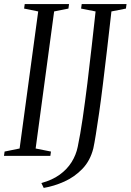

<svg xmlns="http://www.w3.org/2000/svg" viewBox="-28 -763 640 940"><path d="M-8.5 0 -5.5 -21 68 -36 159 -707 90 -721 93 -743H310L307 -721L237 -707L146.5 -36L221.5 -21L218.5 0ZM186 157 174.5 133Q227 119 263.8 92.5Q300.5 66 322.5 30.8Q344.5 -4.5 352.5 -44Q365 -103.5 376.8 -184Q388.5 -264.5 399.8 -355.2Q411 -446 421 -536.5Q431 -627 440 -707L369 -721L372 -743H591.5L588.5 -721L517.5 -707Q506.5 -609 496 -519.5Q485.5 -430 476 -352.2Q466.5 -274.5 457.5 -211.8Q448.5 -149 441.2 -104.5Q434 -60 429 -37Q414 23.5 375.5 63.5Q337 103.5 286.8 126Q236.5 148.5 186 157Z"/></svg>

Font: Merriweather 120pt Light
Style: Italic
Weight: 300
Italic angle: -7.8°
Version: Version 2.101